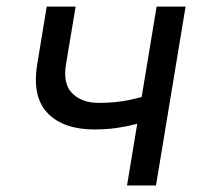

<svg xmlns="http://www.w3.org/2000/svg" viewBox="-20 -566 619 586"><path d="M268.1 -170.9Q173.3 -170.9 125.2 -220.9Q77.1 -271 93.8 -371.1L122.6 -545.9H210.9L181.6 -371.1Q171.4 -310.1 200.7 -281Q230 -252 281.7 -252Q334.5 -252 378.7 -261.7Q422.9 -271.5 468.8 -286.6L455.1 -205.6Q425.3 -195.3 395.8 -187.5Q366.2 -179.7 335 -175.3Q303.7 -170.9 268.1 -170.9ZM367.7 0 458 -545.9H546.4L456.1 0Z"/></svg>

Font: Adwaita Sans
Style: Italic
Weight: 400
Italic angle: -9.39999°
Designer: Rasmus Andersson
Foundry: rsms
Version: Version 4.001;git-9221beed3